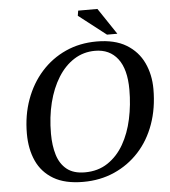

<svg xmlns="http://www.w3.org/2000/svg" viewBox="-57 -879 834 944"><g transform="rotate(-5 360.0 -407.5)"><path d="M316 13Q226 13 169.5 -20.5Q113 -54 86.5 -112.5Q60 -171 60 -247Q60 -338 88 -415Q116 -492 167 -549Q218 -606 287.5 -637.5Q357 -669 441 -669Q530 -669 587 -634.5Q644 -600 671.5 -541.5Q699 -483 699 -412Q699 -317 671 -239Q643 -161 591.5 -105Q540 -49 470 -18Q400 13 316 13ZM328 -33Q393 -33 441 -65Q489 -97 520 -151Q551 -205 566 -274.5Q581 -344 581 -419Q581 -520 541 -572Q501 -624 429 -624Q372 -624 325.5 -594.5Q279 -565 246 -512Q213 -459 195.5 -389Q178 -319 178 -237Q178 -178 192 -132Q206 -86 239 -59.5Q272 -33 328 -33ZM546 -698H495L360 -803L364 -828H459Z"/></g></svg>

Font: STIX Two Text Medium
Style: Italic
Weight: 500
Italic angle: -12°
Designer: Ross Mills, John Hudson & Paul Hanslow, Tiro Typeworks Ltd; with prior portions MicroPress Inc. and Coen Hoffman, Elsevi
Foundry: Tiro Typeworks Ltd
Version: Version 2.13 b171